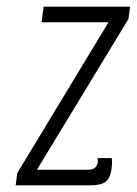

<svg xmlns="http://www.w3.org/2000/svg" viewBox="-20 -557 411 577"><path d="M315 -48Q316 -56 316.5 -63.5Q317 -71 316 -82H273Q274 -71 274 -70Q272 -59 265.5 -53Q259 -47 246 -47H91L366 -500L371 -537H111L105 -490H306L32 -37L27 0H251Q283 0 297 -10.5Q311 -21 315 -48Z"/></svg>

Font: Secuela Light
Style: Italic
Weight: 300
Italic angle: -8°
Designer: Fernando Haro
Foundry: deFharo
Version: Version 1.708